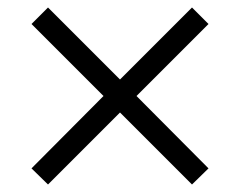

<svg xmlns="http://www.w3.org/2000/svg" viewBox="-20 -544 640 512"><path d="M536 -480 344 -288 536 -95 492 -52 300 -244 108 -52 64 -95 256 -288 64 -480 108 -524 300 -332 492 -524Z"/></svg>

Font: Muli-Regular
Style: Regular
Weight: 400
Version: Version 2.000